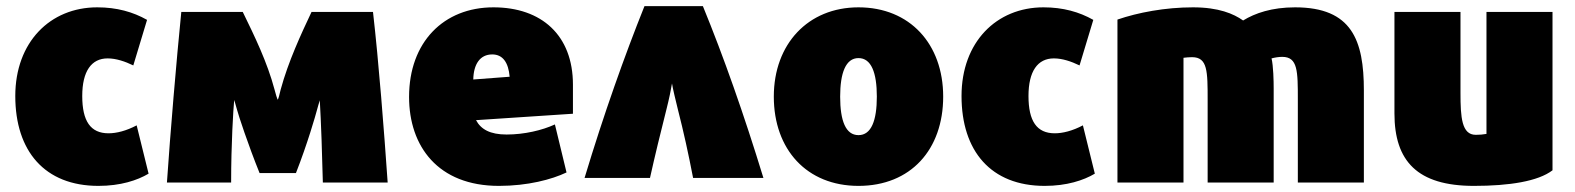

<svg xmlns="http://www.w3.org/2000/svg" viewBox="-20 -582 5152 628"><path d="M302 26C374 26 429 8 466 -14L427 -172C393 -154 361 -146 335 -146C276 -146 249 -186 249 -268C249 -349 279 -391 332 -391C360 -391 389 -381 416 -368L461 -517C415 -543 362 -558 298 -558C144 -558 30 -444 30 -268C30 -88 126 26 302 26Z M526 15H736C736 -112 743 -223 746 -255C747 -252 751 -239 755 -224C760 -205 791 -110 829 -16H948C986 -113 1012 -204 1017 -223C1020 -233 1022 -242 1026 -254C1030 -185 1034 -73 1036 15H1248C1236 -157 1219 -377 1200 -543H999C965 -471 923 -381 898 -289C894 -273 891 -258 888 -256C886 -260 882 -274 878 -289C854 -379 813 -463 774 -543H573C557 -383 537 -147 526 15Z M1612 26C1706 26 1785 5 1833 -18L1795 -175C1754 -156 1695 -142 1637 -142C1583 -142 1553 -159 1537 -189L1854 -210V-305C1854 -467 1751 -558 1594 -558C1431 -558 1318 -444 1318 -265C1318 -104 1412 26 1612 26ZM1590 -404C1625 -404 1643 -377 1647 -331L1528 -322C1529 -372 1550 -404 1590 -404Z M1892 0H2106C2122 -72 2141 -150 2160 -225C2168 -256 2176 -295 2178 -309C2180 -295 2190 -253 2197 -225C2216 -151 2232 -78 2247 0H2477C2413 -209 2347 -396 2279 -562H2088C2023 -400 1955 -209 1892 0Z M2788 26C2959 26 3065 -93 3065 -266C3065 -438 2956 -558 2788 -558C2623 -558 2511 -438 2511 -266C2511 -93 2619 26 2788 26ZM2788 -392C2830 -392 2848 -344 2848 -266C2848 -188 2830 -140 2788 -140C2746 -140 2728 -187 2728 -266C2728 -343 2746 -392 2788 -392Z M3397 26C3469 26 3524 8 3561 -14L3522 -172C3488 -154 3456 -146 3430 -146C3371 -146 3344 -186 3344 -268C3344 -349 3374 -391 3427 -391C3455 -391 3484 -381 3511 -368L3556 -517C3510 -543 3457 -558 3393 -558C3239 -558 3125 -444 3125 -268C3125 -88 3221 26 3397 26Z M3851 15V-393C3860 -394 3869 -395 3879 -395C3930 -395 3930 -349 3930 -254V15H4146V-292C4146 -317 4145 -366 4139 -391C4150 -394 4163 -396 4174 -396C4225 -396 4225 -349 4225 -256V15H4441V-286C4441 -450 4402 -558 4216 -558C4140 -558 4085 -539 4046 -515C4015 -537 3966 -558 3882 -558C3791 -558 3702 -541 3635 -518V15Z M4541 -543V-211C4541 -55 4616 26 4801 26C4917 26 5011 11 5058 -25V-543H4842V-144C4831 -142 4819 -141 4807 -141C4761 -141 4757 -198 4757 -278V-543Z"/></svg>

Font: Repo ExtraBlack
Style: Regular
Weight: 400
Designer: Stefan Peev
Foundry: Context Ltd
Version: Version 001.502